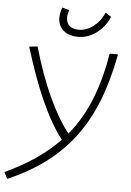

<svg xmlns="http://www.w3.org/2000/svg" viewBox="-83 -797 733 1074"><g transform="rotate(5 283.0 -260.0)"><path d="M-1 230.5C322.8 88.9 483.4 -129.9 555.7 -517.6H508.8C476.1 -319.3 416 -170.4 317.9 -51.8C234.9 -158.2 163.6 -314.5 103.5 -522.5L57.1 -517.6C120.6 -308.6 194.8 -128.4 284.2 -14.6C205.6 67.9 106 134.8 -20 193.8ZM325.2 -595.7C389.2 -595.7 462.9 -638.2 499 -723.1L466.3 -744.1C438 -675.8 378.9 -635.7 325.7 -635.7C277.8 -635.7 253.9 -659.7 253.9 -698.2C253.9 -710.4 256.8 -724.6 261.7 -740.2L222.7 -751.5C214.8 -731 210.9 -711.9 210.9 -693.8C210.9 -636.2 252 -595.7 325.2 -595.7Z"/></g></svg>

Font: Cascadia Code PL ExtraLight
Style: Italic
Weight: 200
Italic angle: -10°
Monospace: yes
Designer: Aaron Bell
Foundry: Saja Typeworks
Version: Version 2404.023